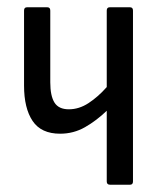

<svg xmlns="http://www.w3.org/2000/svg" viewBox="-20 -507 443 527"><path d="M282 0Q273 0 273 -9V-203Q245 -176 213.5 -158Q182 -140 145 -140Q93 -140 69.5 -175Q46 -210 46 -272V-478Q46 -487 54 -487H110Q118 -487 118 -478V-281Q118 -244 129.5 -225.5Q141 -207 169 -207Q197 -207 223 -224Q249 -241 273 -268V-478Q273 -487 281 -487H337Q345 -487 345 -478V-9Q345 0 337 0Z"/></svg>

Font: Sofia Sans Cond
Style: Regular
Weight: 400
Width: 3
Designer: Botio Nikoltchev, Ani Petrova
Foundry: lettersoup
Version: Version 4.100; ttfautohint (v1.8.3)